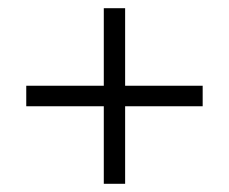

<svg xmlns="http://www.w3.org/2000/svg" viewBox="-20 -576 558 468"><path d="M233 -128V-556H285V-128ZM44 -317V-367H474V-317Z"/></svg>

Font: Platypi Light
Style: Regular
Weight: 300
Designer: David Sargent
Foundry: Bolt Cutter Type
Version: Version 1.200